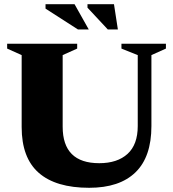

<svg xmlns="http://www.w3.org/2000/svg" viewBox="-20 -878 823 913"><path d="M635 -278.5V-616L557.5 -647V-670H769V-647L700 -616V-278.5Q700 -132 624.2 -58.5Q548.5 15 404 15Q245.5 15 164.2 -56.2Q83 -127.5 83 -273.5V-616L14 -647V-670H347V-647L278 -616V-275.5Q278 -102 452 -102Q538 -102 586.5 -146.2Q635 -190.5 635 -278.5ZM402 -738H350.5L196.5 -837V-858H334.5ZM540.5 -738H492.5L396 -841.5V-858H522Z"/></svg>

Font: Newsreader Text ExtraBold
Style: Regular
Weight: 800
Designer: Hugues Gentile
Foundry: Production Type
Version: Version 1.001